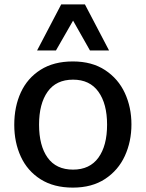

<svg xmlns="http://www.w3.org/2000/svg" viewBox="-20 -839 665 875"><path d="M45 0ZM45 -270Q45 -353 75 -418Q105 -483 165 -521Q225 -559 312 -559Q399 -559 459 -519.5Q519 -480 549 -415Q579 -350 579 -272Q579 -194 549 -128.5Q519 -63 459 -23.5Q399 16 312 16Q225 16 165 -22Q105 -60 75 -125Q45 -190 45 -270ZM468 -271Q468 -366 428.5 -421Q389 -476 313 -476Q236 -476 197 -421Q158 -366 158 -271Q158 -175 197 -120.5Q236 -66 313 -66Q389 -66 428.5 -120.5Q468 -175 468 -271ZM390 -609 313 -745 235 -609H149L259 -819H367L477 -609Z"/></svg>

Font: Martel Sans SemiBold
Style: Regular
Weight: 600
Designer: Dan Reynolds and Mathieu Réguer
Foundry: Dan Reynolds and Mathieu Réguer
Version: Version 1.002; ttfautohint (v1.1) -l 5 -r 5 -G 72 -x 0 -D la